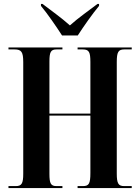

<svg xmlns="http://www.w3.org/2000/svg" viewBox="-20 -955 710 975"><path d="M295 -775H375C404 -820 451 -887 483 -925V-935H475C436 -905 377 -864 335 -826C293 -864 235 -905 196 -935H188V-925C220 -887 266 -820 295 -775ZM23 0H297V-10H267C238 -10 231 -23 231 -73V-368H439V-77C439 -23 432 -10 401 -10H374V0H649V-10H611C581 -10 573 -23 573 -74V-640C573 -691 581 -704 611 -704H649V-714H374V-704H400C432 -704 439 -691 439 -640V-378H231V-642C231 -691 238 -704 267 -704H297V-714H23V-704H54C89 -704 98 -691 98 -639V-73C98 -23 90 -10 60 -10H23Z"/></svg>

Font: Noto Serif Display ExtraCondensed
Style: Bold
Weight: 700
Width: 2
Designer: Monotype Design Team
Foundry: Monotype Imaging Inc.
Version: Version 2.009